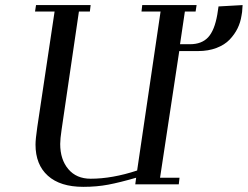

<svg xmlns="http://www.w3.org/2000/svg" viewBox="-20 -722 970 752"><path d="M117.2 -676.8 121.1 -702.1H335L332 -676.8H289.1L221.2 -213.9Q215.8 -178.2 215.8 -158.2Q215.8 -97.2 247.6 -59.6Q279.3 -22 335 -22Q419.4 -22 517.1 -54.2L608.9 -676.8H534.2L537.1 -702.1H750L746.1 -676.8H704.1L685.1 -548.8H724.1Q770 -548.8 795.2 -575.9Q820.3 -603 831.1 -665L835.9 -696.8L930.2 -702.1L928.2 -674.8L925.8 -660.2Q921.9 -634.3 910.4 -610.8Q898.9 -587.4 879.4 -566.9Q859.9 -546.4 827.9 -534.2Q795.9 -522 755.9 -522H682.1L606.9 -25.9H683.1L680.2 0H509.8L513.2 -25.9Q449.2 -7.3 404.1 1.2Q358.9 9.8 306.2 9.8Q215.8 9.8 167.5 -33.7Q119.1 -77.1 119.1 -155.8Q119.1 -176.3 126 -224.1L193.8 -676.8Z"/></svg>

Font: Dehuti Alt
Style: Bold-Italic
Weight: 700
Version: Version 1.2